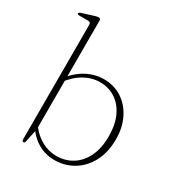

<svg xmlns="http://www.w3.org/2000/svg" viewBox="-174 -843 902 969"><g transform="rotate(30 277.0 -358.0)"><path d="M131 -712V-79.5L114 1Q113.5 5 111.2 7.5Q109 10 105 10Q101.5 10 99 7.2Q96.5 4.5 96.5 -2V-668Q96.5 -676.5 93 -680.5Q89.5 -684.5 80.5 -684.5H31.5Q24.5 -684.5 21.5 -686.2Q18.5 -688 18.5 -690.5Q18.5 -693.5 21.2 -696Q24 -698.5 30.5 -700.5L94 -720.5Q103.5 -723.5 109.2 -724.8Q115 -726 119 -726Q125.5 -726 128.2 -722.8Q131 -719.5 131 -712ZM115 -342.5 111 -364Q147 -414.5 196.2 -441.8Q245.5 -469 299.5 -469Q358.5 -469 404.2 -439.2Q450 -409.5 476.2 -356.8Q502.5 -304 502.5 -236.5Q502.5 -159.5 473 -104.2Q443.5 -49 394 -19.5Q344.5 10 285 10Q226 10 178.2 -21.8Q130.5 -53.5 104.5 -108.5L110 -126Q138 -73 184.2 -43Q230.5 -13 283.5 -13Q334 -13 374.8 -38Q415.5 -63 439.5 -111.8Q463.5 -160.5 463.5 -230.5Q463.5 -299 441 -347Q418.5 -395 379.2 -420.5Q340 -446 290 -446Q241 -446 196 -419.5Q151 -393 115 -342.5Z"/></g></svg>

Font: Fraunces Thin
Style: Regular
Weight: 250
Version: Version 1.000;[b76b70a41]